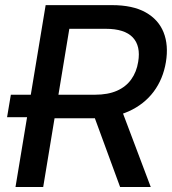

<svg xmlns="http://www.w3.org/2000/svg" viewBox="-20 -748 688 768"><path d="M151.4 -279.3H8.3L23.4 -369.1H166ZM42 0 162.6 -727.5H427.7Q510.7 -727.5 562.3 -698.7Q613.8 -669.9 634.3 -618.7Q654.8 -567.4 643.6 -499.5Q632.3 -431.6 594.5 -381.1Q556.6 -330.6 494.9 -302.7Q433.1 -274.9 350.6 -274.9H151.4L166.5 -369.1H359.9Q411.6 -369.1 447.8 -385Q483.9 -400.9 505.1 -430.7Q526.4 -460.4 532.7 -500.5Q543.5 -564 511 -598.4Q478.5 -632.8 402.8 -632.8H257.3L152.8 0ZM460.4 0 339.8 -328.6H459L583 0Z"/></svg>

Font: Inter 20pt Medium
Style: Italic
Weight: 500
Italic angle: -9.3988°
Version: Version 4.001;git-66647c0bb